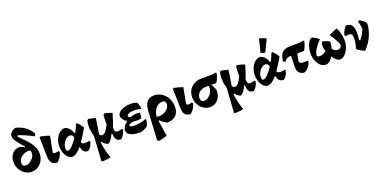

<svg xmlns="http://www.w3.org/2000/svg" viewBox="-11 -1791 6119 3067"><g transform="rotate(-20 3048.0 -257.5)"><path d="M211 -608Q211 -601 222.5 -588.5Q234 -576 262 -549Q314 -499 354 -454Q394 -409 424.5 -349.5Q455 -290 455 -226Q455 -162 426.5 -108.5Q398 -55 348.5 -23.5Q299 8 240 8Q179 8 127 -25Q75 -58 44.5 -115Q14 -172 14 -239Q14 -323 62 -377Q110 -431 189 -432Q230 -418 269 -398L276 -406Q258 -430 230 -459Q179 -517 153 -556.5Q127 -596 126 -634Q126 -672 156 -702Q186 -732 232 -742Q416 -698 498 -544L476 -507Q405 -547 325.5 -581Q246 -615 221 -615Q211 -615 211 -608ZM340 -274Q340 -295 330 -323Q312 -325 300 -325Q254 -324 214 -304Q174 -284 150 -252Q126 -220 126 -184Q126 -153 141 -136.5Q156 -120 184 -120Q220 -120 256.5 -143.5Q293 -167 316.5 -203Q340 -239 340 -274Z M549 -132 541 -465 558 -476Q631 -463 708 -435L659 -182Q658 -178 658 -171Q658 -148 689 -148Q711 -148 753 -157L765 -140Q747 -51 672 9Q613 9 581.5 -26.5Q550 -62 549 -132Z M1279 -129Q1261 -36 1196 5Q1109 1 1094 -96L1084 -100Q998 4 930 4Q893 4 860 -26.5Q827 -57 807.5 -108.5Q788 -160 788 -219Q788 -286 812.5 -344Q837 -402 878.5 -436Q920 -470 969 -470Q1012 -458 1043.5 -423Q1075 -388 1091 -336H1100Q1138 -406 1163 -473L1177 -476Q1224 -439 1263 -371Q1189 -242 1133 -164Q1145 -133 1196 -133Q1227 -133 1270 -143ZM1063 -273Q1054 -302 1040.5 -315.5Q1027 -329 1003 -329Q971 -329 939.5 -304Q908 -279 888 -239.5Q868 -200 868 -159Q868 -110 896 -110Q925 -110 970.5 -155Q1016 -200 1063 -273Z M1836 -131Q1821 -46 1757 8Q1704 8 1680.5 -21Q1657 -50 1653 -119V-124L1641 -128Q1614 -67 1583.5 -31Q1553 5 1530 5Q1479 -17 1445 -63L1433 -57Q1445 70 1497 221Q1433 238 1356 238L1339 227L1366 -189Q1339 -282 1339 -352Q1339 -402 1351 -463L1373 -476H1387L1492 -450L1451 -185Q1472 -157 1496 -157Q1527 -157 1556 -191Q1585 -225 1618 -295V-326Q1618 -392 1623 -452L1644 -473Q1717 -460 1771 -436Q1732 -301 1697 -211Q1696 -167 1707.5 -148.5Q1719 -130 1749 -130Q1774 -130 1824 -144Z M2241 -155Q2236 -103 2214 -49Q2156 -4 2091 9Q1978 9 1919.5 -19.5Q1861 -48 1861 -101Q1861 -135 1884 -169.5Q1907 -204 1946 -232Q1907 -256 1884.5 -286.5Q1862 -317 1862 -348Q1862 -383 1892.5 -411.5Q1923 -440 1976 -456.5Q2029 -473 2093 -473Q2156 -473 2202 -448Q2222 -392 2229 -343L2219 -336Q2172 -355 2106 -355Q2052 -355 2017 -340.5Q1982 -326 1982 -303Q1982 -285 2020 -272Q2077 -295 2135 -295Q2158 -295 2169 -293L2180 -284Q2181 -277 2181 -263Q2181 -230 2174 -198Q2144 -187 2104 -187Q2074 -187 2044 -193Q2004 -188 1979 -177Q1954 -166 1954 -154Q1954 -140 1974 -132.5Q1994 -125 2029 -125Q2078 -125 2134.5 -135.5Q2191 -146 2231 -163Z M2535 9Q2463 -35 2427 -70L2417 -62L2459 203Q2379 232 2312 238L2290 221L2316 -256Q2322 -368 2363 -420Q2404 -472 2484 -472Q2555 -472 2614.5 -434.5Q2674 -397 2708 -331.5Q2742 -266 2742 -187Q2742 -92 2688 -41Q2634 10 2535 9ZM2450 -131Q2496 -131 2538.5 -150Q2581 -169 2607 -201.5Q2633 -234 2633 -274Q2633 -332 2582 -332Q2512 -332 2466 -278.5Q2420 -225 2412 -135Q2436 -131 2450 -131Z M2815 -132 2807 -465 2824 -476Q2897 -463 2974 -435L2925 -182Q2924 -178 2924 -171Q2924 -148 2955 -148Q2977 -148 3019 -157L3031 -140Q3013 -51 2938 9Q2879 9 2847.5 -26.5Q2816 -62 2815 -132Z M3551 -466Q3533 -381 3497 -325L3487 -317H3414L3409 -309Q3443 -261 3457 -207Q3457 -142 3433.5 -92.5Q3410 -43 3367.5 -16Q3325 11 3270 11Q3210 11 3159.5 -22Q3109 -55 3080 -111.5Q3051 -168 3051 -235Q3051 -302 3082 -354.5Q3113 -407 3167.5 -436.5Q3222 -466 3292 -466H3415Q3497 -466 3539 -477ZM3361 -317H3313Q3269 -317 3233 -299Q3197 -281 3176.5 -249.5Q3156 -218 3156 -179Q3156 -148 3170.5 -131.5Q3185 -115 3212 -115Q3248 -115 3283.5 -139.5Q3319 -164 3342 -204Q3365 -244 3365 -288Q3365 -297 3361 -317Z M4091 -131Q4076 -46 4012 8Q3959 8 3935.5 -21Q3912 -50 3908 -119V-124L3896 -128Q3869 -67 3838.5 -31Q3808 5 3785 5Q3734 -17 3700 -63L3688 -57Q3700 70 3752 221Q3688 238 3611 238L3594 227L3621 -189Q3594 -282 3594 -352Q3594 -402 3606 -463L3628 -476H3642L3747 -450L3706 -185Q3727 -157 3751 -157Q3782 -157 3811 -191Q3840 -225 3873 -295V-326Q3873 -392 3878 -452L3899 -473Q3972 -460 4026 -436Q3987 -301 3952 -211Q3951 -167 3962.5 -148.5Q3974 -130 4004 -130Q4029 -130 4079 -144Z M4602 -129Q4584 -36 4519 5Q4432 1 4417 -96L4407 -100Q4321 4 4253 4Q4216 4 4183 -26.5Q4150 -57 4130.5 -108.5Q4111 -160 4111 -219Q4111 -286 4135.5 -344Q4160 -402 4201.5 -436Q4243 -470 4292 -470Q4335 -458 4366.5 -423Q4398 -388 4414 -336H4423Q4461 -406 4486 -473L4500 -476Q4547 -439 4586 -371Q4512 -242 4456 -164Q4468 -133 4519 -133Q4550 -133 4593 -143ZM4386 -273Q4377 -302 4363.5 -315.5Q4350 -329 4326 -329Q4294 -329 4262.5 -304Q4231 -279 4211 -239.5Q4191 -200 4191 -159Q4191 -110 4219 -110Q4248 -110 4293.5 -155Q4339 -200 4386 -273ZM4319 -528Q4352 -645 4372 -746L4384 -753L4481 -717L4488 -703L4395 -511L4376 -506Z M4845 -200Q4845 -174 4863 -162Q4881 -150 4922 -150Q4951 -150 4982 -154L4992 -138Q4981 -91 4948.5 -51Q4916 -11 4872 8Q4812 1 4784 -32.5Q4756 -66 4757 -129L4761 -318Q4716 -317 4694 -305.5Q4672 -294 4645 -260H4638L4614 -273L4612 -280Q4619 -377 4663.5 -421.5Q4708 -466 4800 -466H4908Q4987 -466 5030 -478L5041 -466Q5023 -386 4988 -327L4977 -319H4870L4850 -235Q4845 -213 4845 -200Z M5651 -256Q5651 -191 5626.5 -130.5Q5602 -70 5563 -32Q5524 6 5482 6Q5420 6 5362 -90Q5307 7 5235 7Q5190 7 5151.5 -27Q5113 -61 5089.5 -118Q5066 -175 5066 -239Q5066 -313 5092.5 -382.5Q5119 -452 5158 -473L5179 -476Q5237 -450 5287 -410Q5226 -349 5187 -286.5Q5148 -224 5148 -188Q5148 -171 5159 -163Q5170 -155 5195 -155Q5221 -155 5249.5 -166.5Q5278 -178 5305 -199Q5287 -245 5287 -296Q5287 -334 5298 -353L5313 -362Q5368 -349 5425 -321Q5426 -313 5426 -297Q5426 -248 5408 -205Q5426 -177 5446.5 -164.5Q5467 -152 5494 -152Q5565 -152 5565 -224Q5515 -334 5458 -410L5463 -423L5588 -476H5597Q5621 -434 5636 -373Q5651 -312 5651 -256Z M6084 -385Q6068 -161 5908 6L5890 9Q5829 -21 5779 -58L5777 -77Q5792 -121 5798.5 -159Q5805 -197 5805 -242Q5805 -285 5791.5 -303Q5778 -321 5743 -321Q5721 -321 5689 -315L5674 -332Q5694 -415 5750 -473Q5816 -473 5847 -432Q5878 -391 5878 -299Q5878 -247 5869 -178L5887 -174Q5947 -245 5980 -334Q5976 -393 5954 -469L5978 -478Q6016 -458 6041.5 -436Q6067 -414 6084 -385Z"/></g></svg>

Font: Alegreya ExtraBold
Style: Regular
Weight: 800
Designer: Juan Pablo del Peral
Foundry: Huerta Tipografica
Version: Version 2.007; ttfautohint (v1.6)